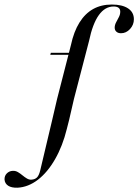

<svg xmlns="http://www.w3.org/2000/svg" viewBox="-172 -651 622 863"><path d="M84.7 -206.5 146.8 -448.4Q159.7 -508.9 185.1 -549.6Q210.5 -590.3 246.8 -610.5Q283.1 -630.6 330.6 -630.6Q377.4 -630.6 403.6 -613.3Q429.8 -596 429.8 -564.5Q429.8 -539.5 412.5 -520.6Q395.2 -501.6 371.8 -501.6Q358.9 -501.6 351.2 -508.5Q343.5 -515.3 343.5 -526.6Q343.5 -538.7 350 -550.8Q356.5 -562.9 362.5 -574.6Q368.5 -586.3 368.5 -598.4Q368.5 -621.8 338.7 -621.8Q300 -621.8 272.2 -583.1Q244.4 -544.4 228.2 -466.9L160.5 -206.5ZM54 -404.8 56.5 -413.7H171L168.5 -404.8ZM138.7 -112.1 128.2 -71Q109.7 4.8 75.8 64.1Q41.9 123.4 -1.6 156.9Q-45.2 190.3 -93.5 192.7Q-120.2 193.5 -135.1 183.9Q-150 174.2 -151.6 156.5Q-152.4 139.5 -141.5 128.6Q-130.6 117.7 -115.3 116.9Q-102.4 116.1 -91.5 122.6Q-80.6 129 -71 137.1Q-61.3 145.2 -51.2 151.2Q-41.1 157.3 -30.6 156.5Q-15.3 155.6 -6 146.8Q3.2 137.9 8.9 114.5L62.1 -109.7L84.7 -206.5H160.5Z"/></svg>

Font: Playfair 144pt SemiCondensed
Style: Italic
Weight: 400
Width: 4
Italic angle: -15.6°
Designer: Claus Eggers Sørensen
Foundry: Claus Eggers Sørensen
Version: Version 2.203